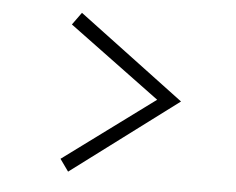

<svg xmlns="http://www.w3.org/2000/svg" viewBox="-41 -626 681 554"><g transform="rotate(5 300.0 -349.0)"><path d="M175 -579 482 -349 175 -119 150 -154 413 -348 149 -543Z"/></g></svg>

Font: Red Hat Text Light
Style: Regular
Weight: 300
Designer: Pentagram, MCKL
Foundry: Pentagram, MCKL
Version: Version 1.023; ttfautohint (v1.8.3)